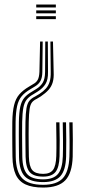

<svg xmlns="http://www.w3.org/2000/svg" viewBox="-20 -620 409 847"><path d="M168.4 -436.8 166.8 -302.8Q166.5 -277.3 158.5 -262.8Q150.6 -248.4 134 -238.5L114.8 -226.9Q89.8 -212.4 75.6 -195.5Q61.5 -178.6 55.5 -152.1Q49.6 -125.5 48.8 -81.9Q48.6 -54.3 48.6 -28.6Q48.5 -2.9 48.9 21.9Q49.2 46.7 49.4 71.8Q50.5 138.2 78.3 166.8Q106 195.3 170.4 195.3Q230.3 195.3 257.1 166.3Q283.9 137.3 286.2 70.6Q287.3 35.1 286.9 -3.9Q286.6 -42.8 285.8 -80.3H300.3Q301.1 -43.7 301.3 -4Q301.6 35.6 300.7 71.2Q298.4 144 267.8 175.7Q237.3 207.4 170.4 207.4Q122.4 207.4 92.8 193.7Q63.2 180 49.4 150.1Q35.7 120.2 34.9 71.8Q34.7 45.3 34.3 20.5Q34 -4.3 34.1 -29.4Q34.1 -54.5 34.3 -81.9Q35.1 -127.9 42.2 -156.4Q49.2 -184.9 65 -203.4Q80.9 -221.9 108.1 -237.9L127.3 -249.5Q139.8 -256.1 146.4 -267.8Q152.9 -279.6 153.9 -302.8L156.9 -436.8ZM213.7 -436.8 216.7 -302.8Q218.1 -275.8 212.6 -257Q207.1 -238.1 194.2 -223.7Q181.3 -209.2 160.2 -194.9L142.1 -183.9Q128.2 -177.5 120.8 -168Q113.5 -158.4 110.5 -138.7Q107.6 -119 106.8 -81.7Q106.3 -54.1 106.3 -29Q106.3 -4 106.6 20.6Q106.9 45.1 107.4 71.6Q108.5 113.4 122.2 130.2Q135.9 147 170.4 147Q201.1 147 214.1 129.2Q227.1 111.4 228.3 68.3Q229.3 35.7 228.9 -2.9Q228.6 -41.5 227.8 -80.3H242.3Q243.2 -40.3 243.4 -2.3Q243.6 35.7 242.7 68.9Q241.4 118.1 224.9 138.6Q208.5 159.1 170.4 159.1Q128.4 159.1 111.2 139.4Q94 119.6 92.9 71.6Q92.7 45.6 92.3 21.1Q92 -3.4 91.9 -28.6Q91.8 -53.8 92.3 -81.7Q93.1 -120.6 96.7 -142Q100.3 -163.4 109.1 -174.7Q118 -186 134.5 -194.1L153.7 -205.5Q171.2 -216.8 182.5 -229.5Q193.8 -242.1 199.1 -259.7Q204.4 -277.2 203.8 -302.8L202.4 -436.8ZM191 -436.8 191.8 -302.8Q192.4 -268.1 180.7 -249.5Q169.1 -230.8 147 -216.7L128 -204.8Q108.7 -194.3 98 -180.9Q87.3 -167.6 83 -144.6Q78.6 -121.6 77.8 -81.9Q77.4 -53.4 77.5 -28.2Q77.5 -3 77.8 21.2Q78.2 45.4 78.4 71.6Q79.5 125.8 100.2 148.5Q121 171.2 170.4 171.2Q215.7 171.2 235.5 147.8Q255.4 124.5 257.2 69.8Q258.3 34.7 257.9 -3.7Q257.6 -42 256.8 -80.3H271.3Q272.1 -41.4 272.3 -2.8Q272.6 35.8 271.7 70.1Q270 130.8 246.6 157Q223.1 183.3 170.4 183.3Q113.3 183.3 89.1 157.7Q65 132.2 63.9 71.8Q63.7 45.8 63.3 21.2Q63 -3.4 63 -28.7Q62.9 -54 63.3 -81.9Q64.1 -124 69.4 -148.8Q74.8 -173.6 87.2 -188.5Q99.6 -203.5 121.3 -215.8L140.5 -227.8Q158 -238.4 168.2 -254.5Q178.5 -270.7 178.9 -302.8L179.7 -436.8ZM226.4 -600V-587.1H139.8V-600ZM226.4 -548.5V-535.6H139.8V-548.5ZM226.4 -574.2V-561.3H139.8V-574.2Z"/></svg>

Font: Big Shoulders Inline Thin
Style: Regular
Weight: 100
Designer: Patric King
Foundry: XO Type Co
Version: Version 2.002